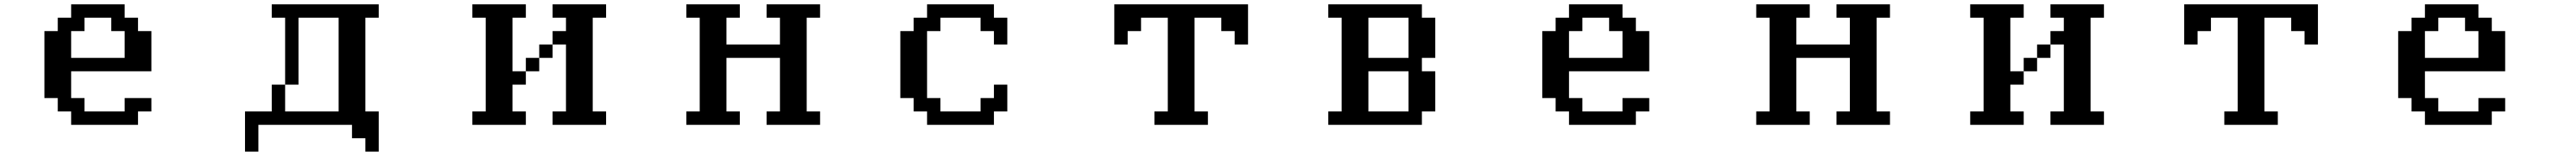

<svg xmlns="http://www.w3.org/2000/svg" viewBox="-20 -567 12040 728"><path d="M312.5 -296.9H562.5V-421.9H500V-484.4H375V-421.9H312.5ZM187.5 -109.4V-421.9H250V-484.4H312.5V-546.9H562.5V-484.4H625V-421.9H687.5V-234.4H312.5V-109.4H375V-46.9H562.5V-109.4H687.5V-46.9H625V15.6H312.5V-46.9H250V-109.4Z M1312.5 -46.9H1562.5V-484.4H1375V-171.9H1312.5ZM1125 -46.9H1250V-171.9H1312.5V-484.4H1250V-546.9H1750V-484.4H1687.5V-46.9H1750V140.6H1687.5V78.1H1625V15.6H1187.5V140.6H1125Z M2562.5 15.6V-46.9H2625V-359.4H2562.5V-421.9H2625V-484.4H2562.5V-546.9H2812.5V-484.4H2750V-46.9H2812.5V15.6ZM2187.5 15.6V-46.9H2250V-484.4H2187.5V-546.9H2437.5V-484.4H2375V-234.4H2437.5V-171.9H2375V-46.9H2437.5V15.6ZM2562.5 -359.4V-296.9H2500V-234.4H2437.5V-296.9H2500V-359.4Z M3187.5 15.6V-46.9H3250V-484.4H3187.5V-546.9H3437.5V-484.4H3375V-359.4H3625V-484.4H3562.5V-546.9H3812.5V-484.4H3750V-46.9H3812.5V15.6H3562.5V-46.9H3625V-296.9H3375V-46.9H3437.5V15.6Z M4187.5 -109.4V-421.9H4250V-484.4H4312.5V-546.9H4625V-484.4H4687.5V-359.4H4625V-421.9H4562.5V-484.4H4375V-421.9H4312.5V-109.4H4375V-46.9H4562.5V-109.4H4625V-171.9H4687.5V-46.9H4625V15.6H4312.5V-46.9H4250V-109.4Z M5187.5 -359.4V-546.9H5812.5V-359.4H5750V-421.9H5687.5V-484.4H5562.5V-46.9H5625V15.6H5375V-46.9H5437.5V-484.4H5312.5V-421.9H5250V-359.4Z M6375 -296.9H6562.5V-484.4H6375ZM6375 -46.9H6562.5V-234.4H6375ZM6187.5 15.6V-46.9H6250V-484.4H6187.5V-546.9H6625V-484.4H6687.5V-296.9H6625V-234.4H6687.5V-46.9H6625V15.6Z M7312.5 -296.9H7562.5V-421.9H7500V-484.4H7375V-421.9H7312.5ZM7187.5 -109.4V-421.9H7250V-484.4H7312.5V-546.9H7562.5V-484.4H7625V-421.9H7687.5V-234.4H7312.5V-109.4H7375V-46.9H7562.5V-109.4H7687.5V-46.9H7625V15.6H7312.5V-46.9H7250V-109.4Z M8187.5 15.6V-46.9H8250V-484.4H8187.5V-546.9H8437.5V-484.4H8375V-359.4H8625V-484.4H8562.5V-546.9H8812.5V-484.4H8750V-46.9H8812.5V15.6H8562.5V-46.9H8625V-296.9H8375V-46.9H8437.5V15.6Z M9562.5 15.6V-46.9H9625V-359.4H9562.5V-421.9H9625V-484.4H9562.5V-546.9H9812.5V-484.4H9750V-46.9H9812.5V15.6ZM9187.5 15.6V-46.9H9250V-484.4H9187.5V-546.9H9437.5V-484.4H9375V-234.4H9437.5V-171.9H9375V-46.9H9437.5V15.6ZM9562.5 -359.4V-296.9H9500V-234.4H9437.5V-296.9H9500V-359.4Z M10187.5 -359.4V-546.9H10812.5V-359.4H10750V-421.9H10687.5V-484.4H10562.5V-46.9H10625V15.6H10375V-46.9H10437.5V-484.4H10312.5V-421.9H10250V-359.4Z M11312.5 -296.9H11562.5V-421.9H11500V-484.4H11375V-421.9H11312.5ZM11187.5 -109.4V-421.9H11250V-484.4H11312.5V-546.9H11562.5V-484.4H11625V-421.9H11687.5V-234.4H11312.5V-109.4H11375V-46.9H11562.5V-109.4H11687.5V-46.9H11625V15.6H11312.5V-46.9H11250V-109.4Z"/></svg>

Font: KH Dot Dougenzaka 16
Style: Regular
Weight: 400
Designer: Original version for X68000 by Keitarou Hiraki (http://hp.vector.co.jp/authors/VA000874/) / TrueType conversion by Homem
Version: Version 1.00.20150527